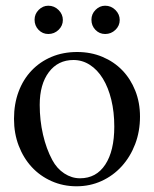

<svg xmlns="http://www.w3.org/2000/svg" viewBox="-20 -642 540 672"><path d="M250 -460Q298 -460 338.5 -443Q379 -426 408 -396Q437 -366 453.5 -324.5Q470 -283 470 -234Q470 -182 453 -137.5Q436 -93 406 -60Q376 -27 335.5 -8.5Q295 10 248 10Q201 10 160.5 -8Q120 -26 91 -57.5Q62 -89 45.5 -132Q29 -175 29 -226Q29 -278 45 -321Q61 -364 90.5 -395Q120 -426 160.5 -443Q201 -460 250 -460ZM237 -432Q183 -432 151 -389.5Q119 -347 119 -275Q119 -221 130.5 -171Q142 -121 163 -82Q179 -52 205 -35Q231 -18 260 -18Q317 -18 348.5 -66Q380 -114 380 -199Q380 -250 369.5 -293Q359 -336 340 -367Q321 -398 294.5 -415Q268 -432 237 -432ZM149 -622Q170 -622 185 -607Q200 -592 200 -572Q200 -552 185 -537.5Q170 -523 149 -523Q129 -523 115 -537.5Q101 -552 101 -573Q101 -593 115.5 -607.5Q130 -622 149 -622ZM348 -622Q369 -622 384 -607Q399 -592 399 -572Q399 -552 384 -537.5Q369 -523 348 -523Q328 -523 314 -537.5Q300 -552 300 -573Q300 -593 314.5 -607.5Q329 -622 348 -622Z"/></svg>

Font: Klingon pIqaD HaSta
Style: Regular
Weight: 400
Width: 0
Designer: Mike Neff (qa'vaj)
Foundry: Mike Neff and Michael Everson
Version: Version 2.003